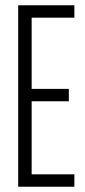

<svg xmlns="http://www.w3.org/2000/svg" viewBox="-20 -708 324 728"><path d="M49 0V-688H262V-641H100V-371H241V-324H100V-47H262V0Z"/></svg>

Font: Saira Ultra Condensed Light
Style: Regular
Weight: 300
Width: 1
Designer: Hector Gatti with collaboration of the Omnibus-Type team
Foundry: Omnibus-Type
Version: Version 1.001; ttfautohint (v1.8)